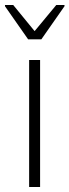

<svg xmlns="http://www.w3.org/2000/svg" viewBox="-33 -751 279 771"><path d="M84 0V-510H128V0ZM80 -593 -13 -726V-731H20L106 -626L193 -731H226V-726L133 -593Z"/></svg>

Font: Saira SemiCondensed ExtraLight
Style: Regular
Weight: 250
Width: 4
Designer: Hector Gatti with collaboration of the Omnibus-Type team
Foundry: Omnibus-Type
Version: Version 1.101